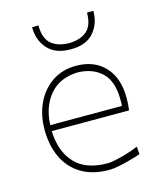

<svg xmlns="http://www.w3.org/2000/svg" viewBox="-112 -813 751 902"><g transform="rotate(-15 264.0 -362.0)"><path d="M309 9Q226 9 171.2 -24.8Q116.5 -58.5 89.2 -117.2Q62 -176 62 -251Q62 -324.5 89.8 -381.8Q117.5 -439 167 -471.5Q216.5 -504 282 -504Q370 -504 421.5 -449.2Q473 -394.5 473 -297Q473 -262.5 469 -237H93Q96 -138.5 149 -80.8Q202 -23 309 -23Q321.5 -23 347 -28.2Q372.5 -33.5 402.8 -42.5Q433 -51.5 460 -63L463 -26Q440 -18 410.8 -10Q381.5 -2 354 3.5Q326.5 9 309 9ZM283 -472Q195 -470 146 -413Q97 -356 93.5 -266H442Q443 -273.5 443 -280.8Q443 -288 443 -295Q443 -386 399 -428Q355 -470 283 -472ZM279 -585Q205 -585 167.5 -627.2Q130 -669.5 130 -732L161 -733Q161 -671.5 191.2 -644Q221.5 -616.5 279 -615Q337 -616.5 367 -644Q397 -671.5 397 -732H428Q428 -669.5 391.2 -627.2Q354.5 -585 279 -585Z"/></g></svg>

Font: Commissioner Loud Thin
Style: Regular
Weight: 100
Designer: Kostas Bartsokas
Foundry: Kostas Bartsokas
Version: Version 1.000; ttfautohint (v1.8.3)